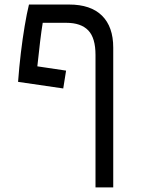

<svg xmlns="http://www.w3.org/2000/svg" viewBox="-20 -606 626 851"><path d="M403.3 224.6V-362.3Q403.3 -438 371.1 -471.4Q338.9 -504.9 273.4 -504.9H169.4Q163.6 -470.2 157.7 -420.9Q151.9 -371.6 145.5 -312L272.9 -293L260.3 -213.9L60.1 -243.2Q64.9 -308.6 72.5 -372.1Q80.1 -435.5 89.4 -490.7Q98.6 -545.9 108.4 -585.9H286.1Q382.3 -585.9 432.1 -536.6Q481.9 -487.3 481.9 -395V224.6Z"/></svg>

Font: CaskaydiaMono NF SemiLight
Style: Regular
Weight: 350
Designer: Aaron Bell
Foundry: Saja Typeworks
Version: Version 2111.001; ttfautohint (v1.8.4);Nerd Fonts 3.1.1